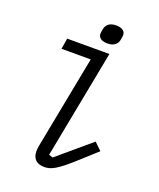

<svg xmlns="http://www.w3.org/2000/svg" viewBox="-165 -1011 931 1124"><g transform="rotate(20 300.0 -449.5)"><path d="M248.9 12.1C289.1 12.1 324.9 -5 421.9 -93L525.9 -187.1L480.8 -230.8L275.9 -57.2L251.1 -65L381 -740.1H117.9L106.9 -672.9H289.1L176.8 -90.9C175.1 -82 174 -67.8 174 -58.9C174 -18.1 195 12.1 248.9 12.1ZM290.8 -834.2C290.8 -813.2 306.1 -794 349.1 -794C393.1 -794 410.9 -818.2 415.1 -842.3C415.8 -848 419 -864.3 419 -871.1C419 -892 404.1 -911.2 360.8 -911.2C317.1 -911.2 299 -887.1 295.1 -863.3C294 -857.2 290.8 -841.3 290.8 -834.2Z"/></g></svg>

Font: Margiela Mono Italic Italic
Style: Regular
Weight: 400
Designer: Mike Abbink, Paul van der Laan, Pieter van Rosmalen
Foundry: Bold Monday
Version: Version 2.003 2021